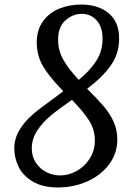

<svg xmlns="http://www.w3.org/2000/svg" viewBox="-20 -739 601 846"><path d="M43 -84Q43 -129 66 -166.5Q89 -204 122.5 -233Q156 -262 212 -302Q221 -309 233 -317.5Q245 -326 259 -337Q202 -395 172 -443Q142 -491 142 -552Q142 -608 170 -646Q198 -684 242.5 -701.5Q287 -719 338 -719Q413 -719 459 -680.5Q505 -642 505 -569Q505 -503 468.5 -451Q432 -399 364 -348Q409 -303 435.5 -272.5Q462 -242 479.5 -205Q497 -168 497 -125Q497 -63 460.5 -14.5Q424 34 364 60.5Q304 87 236 87Q168 87 124.5 61Q81 35 62 -4Q43 -43 43 -84ZM432 -568Q432 -620 406 -649Q380 -678 340 -678Q301 -678 268.5 -649.5Q236 -621 236 -564Q236 -516 259.5 -475Q283 -434 327 -387Q378 -429 405 -472Q432 -515 432 -568ZM398 -120Q398 -168 372.5 -208Q347 -248 297 -299Q239 -259 203.5 -229.5Q168 -200 144 -163.5Q120 -127 120 -85Q120 -49 138 -22Q156 5 184.5 19.5Q213 34 245 34Q282 34 317.5 14.5Q353 -5 375.5 -40.5Q398 -76 398 -120Z"/></svg>

Font: Dancing Script
Style: Bold
Weight: 700
Designer: Pablo Impallari
Foundry: Pablo Impallari
Version: Version 2.000